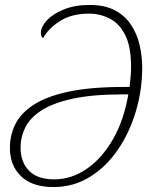

<svg xmlns="http://www.w3.org/2000/svg" viewBox="-20 -745 617 775"><path d="M196 10Q110 10 65 -33.5Q20 -77 20 -148Q20 -198 41 -242Q62 -286 113.5 -320.5Q165 -355 254.5 -374.5Q344 -394 480 -394H503Q506 -418 507.5 -437.5Q509 -457 509 -475Q509 -557 485.5 -603.5Q462 -650 423 -670Q384 -690 339 -690Q270 -690 223 -660.5Q176 -631 154 -591Q145 -597 145 -612Q145 -636 168.5 -662Q192 -688 236.5 -706.5Q281 -725 342 -725Q402 -725 442.5 -704Q483 -683 507.5 -647Q532 -611 543 -565.5Q554 -520 554 -472Q554 -382 528.5 -296Q503 -210 456 -141Q409 -72 343 -31Q277 10 196 10ZM199 -21Q268 -21 329.5 -63Q391 -105 435.5 -182Q480 -259 498 -364H475Q353 -364 273 -346.5Q193 -329 147 -299Q101 -269 82 -230.5Q63 -192 63 -149Q63 -91 97 -56Q131 -21 199 -21Z"/></svg>

Font: Noto Serif SemiCondensed ExtraLight
Style: Italic
Weight: 200
Width: 4
Italic angle: -12°
Designer: Monotype Design Team
Foundry: Monotype Imaging Inc.
Version: Version 2.013